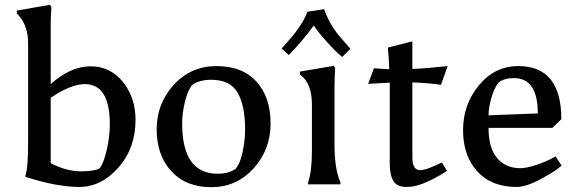

<svg xmlns="http://www.w3.org/2000/svg" viewBox="-20 -767 2397 799"><path d="M191 -88Q257 -54 315 -54Q373 -54 394 -66Q411 -86 424 -142Q437 -198 437 -250Q437 -417 333 -417Q275 -417 191 -360ZM191 -654V-417Q274 -491 356.5 -491Q439 -491 491.5 -426Q544 -361 544 -268Q544 -151 473 -70Q402 11 309.5 11Q217 11 86 -31V-37Q97 -67 97 -174V-587Q97 -666 50 -711V-723L188 -747L194 -737Q191 -708 191 -654Z M859 12Q754 12 693 -54.5Q632 -121 632 -228.5Q632 -336 703 -414Q774 -492 881.5 -492Q989 -492 1047.5 -427Q1106 -362 1106 -253Q1106 -144 1035 -66Q964 12 859 12ZM1000 -228Q1000 -327 969 -381Q938 -435 859 -435Q808 -435 779 -413Q761 -390 749.5 -343Q738 -296 738 -253Q738 -44 886 -44Q932 -44 961 -65Q980 -88 990 -136Q1000 -184 1000 -228Z M1278 -139V-333Q1278 -422 1228 -457V-469L1369 -493L1375 -483Q1372 -454 1372 -400V-164Q1372 -64 1397 -7V0H1262V-7Q1278 -54 1278 -139ZM1259 -718 1329 -729Q1350 -667 1393 -616Q1408 -598 1438 -564L1404 -530Q1379 -550 1340.5 -592.5Q1302 -635 1286 -661Q1241 -599 1182 -538L1152 -565Q1183 -600 1196 -615Q1209 -630 1229 -660Q1249 -690 1259 -718Z M1696 -112Q1696 -59 1728 -59Q1755 -59 1819 -91L1840 -56Q1808 -34 1760 -11.5Q1712 11 1672 11Q1632 11 1617 -14Q1602 -39 1602 -86V-423L1512 -418L1536 -483Q1554 -481 1600 -479Q1598 -529 1594 -569L1696 -595V-480Q1750 -482 1843 -492L1815 -414Q1761 -422 1696 -424Z M2130 11Q2025 11 1966 -54Q1907 -119 1907 -225.5Q1907 -332 1973 -412Q2039 -492 2137 -492Q2316 -492 2316 -271L2279 -235H2013Q2013 -151 2049 -109Q2085 -67 2146 -67Q2170 -67 2214 -81.5Q2258 -96 2292 -116L2317 -78Q2298 -59 2234.5 -24Q2171 11 2130 11ZM2119 -442Q2077 -442 2054 -423Q2035 -397 2024 -357Q2013 -317 2013 -287L2218 -295Q2218 -442 2119 -442Z"/></svg>

Font: Asul
Style: Regular
Weight: 400
Designer: Mariela Monsalve
Foundry: Mariela Monsalve
Version: Version 1.002